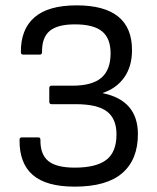

<svg xmlns="http://www.w3.org/2000/svg" viewBox="-20 -686 588 717"><path d="M259 11Q153 11 102.5 -32.5Q52 -76 53 -164Q53 -173 62 -173H123Q131 -173 131 -164Q130 -110 160 -85Q190 -60 259 -60Q339 -60 377 -89Q415 -118 415 -184Q415 -243 379 -270Q343 -297 262 -297H173Q164 -297 164 -306V-357Q164 -366 173 -366H250Q324 -366 358.5 -395.5Q393 -425 393 -487Q393 -543 361 -569Q329 -595 260 -595Q194 -595 165 -570Q136 -545 137 -491Q137 -482 128 -482H67Q58 -482 58 -491Q57 -576 108.5 -621Q160 -666 266 -666Q473 -666 473 -499Q473 -438 444 -397Q415 -356 364 -339V-338Q495 -311 495 -185Q495 -90 436.5 -39.5Q378 11 259 11Z"/></svg>

Font: Sofia Sans Semi Condensed
Style: Regular
Weight: 400
Designer: Botio Nikoltchev, Ani Petrova
Foundry: lettersoup
Version: Version 4.100; ttfautohint (v1.8.4.7-5d5b)